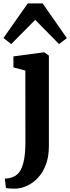

<svg xmlns="http://www.w3.org/2000/svg" viewBox="-40 -874 416 1137"><path d="M55 243Q44 243 31.5 242.8Q19 242.5 9 241.5Q-1 240.5 -5 238.5L-11.5 183.5Q-4.5 184 10 181.8Q24.5 179.5 40.5 172.5Q66.5 161 81.8 133.5Q97 106 103.8 63.8Q110.5 21.5 110.5 -35L110 -456L39.5 -475V-540L219.5 -564H223L249.5 -544.5V-9Q249.5 53.5 232 100.2Q214.5 147 185.2 178.2Q156 209.5 122 225.5Q88 241.5 55 243ZM26.5 -613 -19.5 -649 124.5 -854H212.5L356 -648L309.5 -613L168.5 -756.5Z"/></svg>

Font: Merriweather 28pt
Style: Bold
Weight: 700
Version: Version 2.100